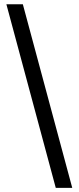

<svg xmlns="http://www.w3.org/2000/svg" viewBox="-20 -782 373 911"><path d="M244.6 109.4 10.3 -761.7H88.4L322.8 109.4Z"/></svg>

Font: Inter 28pt
Style: Regular
Weight: 400
Designer: Rasmus Andersson
Foundry: rsms
Version: Version 4.001;git-66647c0bb